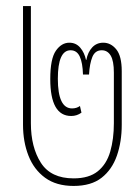

<svg xmlns="http://www.w3.org/2000/svg" viewBox="-20 -604 462 634"><path d="M223 10Q166 10 129 -17Q92 -44 74 -90Q56 -136 56 -192V-584H82V-197Q82 -118 115 -66.5Q148 -15 223 -15Q274 -15 303 -38.5Q332 -62 344 -103.5Q356 -145 356 -197V-364Q356 -403 345.5 -420.5Q335 -438 316 -438Q294 -438 285 -416Q276 -394 274 -358H254Q253 -396 243.5 -417Q234 -438 213 -438Q171 -438 171 -344Q171 -246 218 -246Q233 -246 244 -254L249 -232Q234 -221 215 -221Q146 -221 146 -343Q146 -410 164.5 -436.5Q183 -463 209 -463Q231 -463 245 -446.5Q259 -430 264 -406H265Q270 -432 284.5 -447.5Q299 -463 321 -463Q346 -463 364 -441Q382 -419 382 -369V-192Q382 -136 366 -90Q350 -44 315.5 -17Q281 10 223 10Z"/></svg>

Font: Noto Sans Thai UI ExtCond Thin
Style: Regular
Weight: 100
Width: 2
Designer: Monotype Design Team
Foundry: Monotype Imaging Inc.
Version: Version 2.000